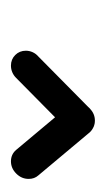

<svg xmlns="http://www.w3.org/2000/svg" viewBox="58 -617 193 349"><g transform="rotate(90 154.5 -442.5)"><path d="M199.3 -518.5Q210.7 -518.5 218.5 -510.7Q226.3 -503 226.3 -491.9Q226.3 -478.1 216.3 -468.9L121.5 -375.2Q117 -370.7 111.3 -368.3Q105.6 -365.9 99.3 -365.9Q87.8 -365.9 80 -373.7Q72.2 -381.5 72.2 -393Q72.2 -399.6 75 -405.6Q77.8 -411.5 82.6 -415.6L177.4 -509.3Q186.7 -518.5 199.3 -518.5ZM167.4 -487.8Q167.4 -500 177.2 -509.3Q187 -518.5 199.3 -518.5Q205.6 -518.5 211.1 -515.9Q216.7 -513.3 220.4 -509.3L298.9 -415.6Q305.2 -408.5 305.2 -398.1Q305.2 -385.2 295.6 -375.6Q285.9 -365.9 273.3 -365.9Q260.7 -365.9 252.6 -375.2L174.1 -468.9Q167.4 -476.3 167.4 -487.8Z"/></g></svg>

Font: 26F Galaxy Sans Medium
Style: Italic
Weight: 500
Italic angle: -5°
Designer: C₂₉H₂₅N₃O₅
Version: Version 1.200